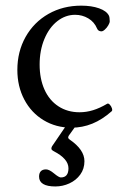

<svg xmlns="http://www.w3.org/2000/svg" viewBox="-20 -445 439 686"><path d="M42 -195.3Q42 -260.7 71.5 -313.2Q101.1 -365.7 153.1 -395.3Q205.1 -424.8 270 -424.8Q307.1 -424.8 334 -415.3Q360.8 -405.8 369.1 -389.2Q370.6 -386.2 371.3 -380.9Q372.1 -375.5 372.1 -369.1Q372.1 -363.3 366.9 -354.5Q361.8 -345.7 354.7 -339.4Q347.7 -333 342.3 -333Q337.4 -333 333.3 -335.2Q329.1 -337.4 326.7 -343.3Q316.9 -366.7 295.4 -379.4Q273.9 -392.1 248.5 -392.1Q213.9 -392.1 184.8 -369.4Q155.8 -346.7 138.7 -305.9Q121.6 -265.1 121.6 -214.4Q121.6 -163.6 138.9 -125Q156.2 -86.4 188.7 -65.2Q221.2 -43.9 264.2 -43.9Q288.6 -43.9 312.5 -51.3Q336.4 -58.6 362.8 -74.2Q366.7 -76.7 372.1 -71.3Q377.4 -65.9 379.9 -58.1Q382.3 -50.3 378.9 -47.4Q345.2 -17.6 309.8 -3.2Q274.4 11.2 235.4 11.2Q180.2 11.2 136 -15.4Q91.8 -42 66.9 -89.1Q42 -136.2 42 -195.3ZM119.6 186Q119.6 173.3 126 166.7Q132.3 160.2 144.5 160.2Q155.8 160.2 173.3 174.8Q190.4 189 197.3 189Q224.6 189 224.6 156.2Q224.6 122.6 172.9 95.7Q163.6 90.8 163.6 86.4Q163.6 81.5 166 77.6L222.2 -4.9H257.8L226.1 39.1Q223.6 43 223.6 46.4Q223.6 49.8 229 53.7Q281.7 89.8 281.7 130.9Q281.7 158.2 266.8 178.7Q252 199.2 228 210.2Q204.1 221.2 177.7 221.2Q148.9 221.2 134.3 212.4Q119.6 203.6 119.6 186Z"/></svg>

Font: Junicode Two Beta VF
Style: Regular
Weight: 400
Designer: Peter S. Baker
Foundry: Briery Creek Software
Version: Version 1.031 beta; ttfautohint (v1.8.1.43-b0c9)